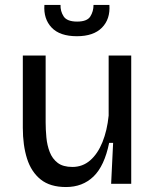

<svg xmlns="http://www.w3.org/2000/svg" viewBox="-20 -741 629 774"><path d="M246 13Q182 13 144 -17.5Q106 -48 89 -101.5Q72 -155 72 -226V-517H164V-248Q164 -219 167 -187Q170 -155 180.5 -128Q191 -101 212.5 -84.5Q234 -68 272 -68Q313 -68 343.5 -94.5Q374 -121 393 -168Q412 -215 418 -275V-517H509V0H428L436 -165H420Q401 -72 357 -29.5Q313 13 246 13ZM159 -721H224Q223 -696 236.5 -675Q250 -654 291 -654Q331 -654 344 -674.5Q357 -695 357 -721H421Q425 -664 391 -629.5Q357 -595 290 -595Q221 -595 188 -630Q155 -665 159 -721Z"/></svg>

Font: Bricolage Grotesque 10pt
Style: Regular
Weight: 400
Designer: Mathieu Triay
Foundry: Atelier Triay
Version: Version 1.000; ttfautohint (v1.8.4.7-5d5b);gftools[0.9.32]